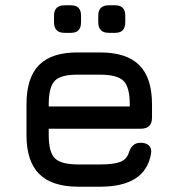

<svg xmlns="http://www.w3.org/2000/svg" viewBox="-20 -705 674 725"><path d="M224 -581Q184 -581 184 -621V-646Q184 -685 224 -685H248Q286 -685 286 -646V-621Q286 -581 248 -581ZM391 -581Q351 -581 351 -621V-646Q351 -685 391 -685H415Q453 -685 453 -646V-621Q453 -581 415 -581ZM276 0Q176 0 128 -48Q80 -96 80 -195V-311Q80 -412 128 -460Q176 -508 276 -507H358Q458 -507 506 -459Q554 -411 554 -311V-261Q554 -219 512 -219H164V-195Q164 -130 187.5 -107Q211 -84 276 -84H358Q409 -84 433.5 -93.5Q458 -103 466 -127Q477 -166 511 -166Q532 -166 543 -155Q554 -144 550 -123Q528 0 358 0ZM276 -423Q211 -424 187.5 -400.5Q164 -377 164 -311V-303H470V-311Q470 -376 446.5 -399.5Q423 -423 358 -423Z"/></svg>

Font: Jura
Style: Bold
Weight: 700
Designer: Daniel Johnson, Alexei Vanyashin
Foundry: Daniel Johnson
Version: Version 5.103